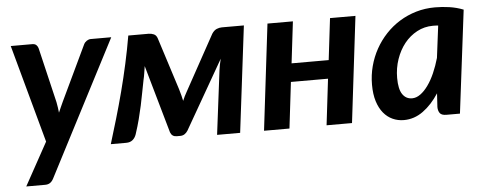

<svg xmlns="http://www.w3.org/2000/svg" viewBox="-47 -638 2346 925"><g transform="rotate(-5 1125.5 -176.0)"><path d="M516 -513 177 142Q170 155 160.5 161.2Q151 167.5 137 167.5H45.5L159.5 -39.5L30 -513H133.5Q147 -513 153.8 -506.2Q160.5 -499.5 163 -490L226 -224Q231 -198.5 233.5 -173Q239 -186 244.8 -198.8Q250.5 -211.5 256.5 -224.5L383 -490.5Q388 -500.5 397.5 -506.8Q407 -513 417 -513Z M1157.5 -514 1094.5 0H983L1021.5 -308Q1023 -320.5 1025.8 -335Q1028.5 -349.5 1032.5 -364L842 -32Q835.5 -22 826.5 -16.2Q817.5 -10.5 806 -10.5H788.5Q766 -10.5 758 -32L664.5 -360.5Q662 -344 659.2 -326.2Q656.5 -308.5 653 -294.5Q646.5 -263 641 -233Q635.5 -203 628.8 -172Q622 -141 613.5 -108Q605 -75 592.5 -37Q586.5 -19.5 574.5 -9.8Q562.5 0 544 0H469Q487 -58 505.2 -120.2Q523.5 -182.5 540.5 -247.5Q557.5 -312.5 572.2 -379.5Q587 -446.5 598.5 -514H697Q709.5 -514 721.8 -508.8Q734 -503.5 739 -487.5L819.5 -235.5Q829.5 -202.5 834.5 -177.5Q843 -198.5 854.5 -218.5L1002.5 -487.5Q1013 -503.5 1026 -508.8Q1039 -514 1051 -514Z M1697 -513 1635.5 0H1512.5L1539 -223H1359.5L1333 0H1210L1271.5 -513H1394.5L1370.5 -312H1550L1574 -513Z M2090 -432Q2083 -432.5 2076.8 -432.8Q2070.5 -433 2064.5 -433Q2023 -433 1987.5 -414Q1952 -395 1926.2 -362.8Q1900.5 -330.5 1885.8 -287.8Q1871 -245 1871 -197.5Q1871 -143.5 1888 -118.5Q1905 -93.5 1934.5 -93.5Q1955 -93.5 1974.8 -107.8Q1994.5 -122 2012.2 -146.8Q2030 -171.5 2044.8 -205Q2059.5 -238.5 2070.5 -277ZM2056 -107Q2022 -54.5 1979.2 -23.5Q1936.5 7.5 1886 7.5Q1857 7.5 1831.8 -4Q1806.5 -15.5 1787.8 -38.2Q1769 -61 1758.2 -95.2Q1747.5 -129.5 1747.5 -175.5Q1747.5 -221.5 1759 -265Q1770.5 -308.5 1791.8 -346.8Q1813 -385 1843 -417Q1873 -449 1910.2 -472Q1947.5 -495 1990.8 -507.8Q2034 -520.5 2082 -520.5Q2116.5 -520.5 2151.2 -515.5Q2186 -510.5 2219 -497.5L2157.5 0H2092Q2068.5 0 2060.2 -11.8Q2052 -23.5 2052 -41Z"/></g></svg>

Font: Lato 2
Style: Bold Italic
Weight: 700
Italic angle: -7°
Designer: Lukasz Dziedzic with Adam Twardoch and Botio Nikoltchev
Foundry: tyPoland Lukasz Dziedzic
Version: Version 2.015; 2015-08-06; http://www.latofonts.com/